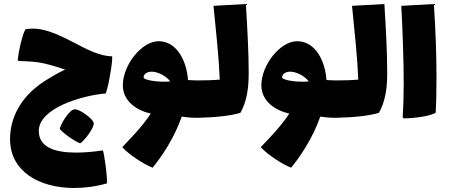

<svg xmlns="http://www.w3.org/2000/svg" viewBox="-20 -586 2231 955"><path d="M529 -223C535 -256 539 -288 538 -306C476 -306 411 -341 344 -376C266 -416 186 -456 106 -440C89 -407 72 -328 68 -287L72 -283C128 -280 159 -280 201 -270C236 -262 271 -251 304 -240C268 -223 234 -203 201 -182C83 -106 30 0 30 106C30 266 174 349 349 349C400 349 457 342 512 326C514 285 499 185 492 162C446 169 401 173 359 173C249 173 173 145 173 65C173 -48 389 -112 506 -121C517 -154 523 -185 529 -223ZM349 -42C323 -38 282 31 277 55C295 78 352 117 379 127C401 113 451 47 446 25C442 4 372 -47 349 -42Z M962 -186C948 -186 931 -187 915 -188C909 -280 861 -381 769 -381C684 -381 591 -262 591 -162C591 -83 659 -37 730 -21C684 49 617 115 588 146C622 184 699 233 739 248C783 195 847 101 884 -6C925 0 949 0 962 0C983 0 989 -33 989 -93C989 -150 984 -186 962 -186ZM694 -200C694 -221 717 -232 743 -229C773 -225 807 -207 827 -181C803 -179 773 -179 745 -183C714 -187 698 -193 694 -200Z M1203 -566 1042 -557C1055 -425 1069 -297 1073 -190C1039 -187 1002 -186 962 -186C938 -124 938 -62 962 0C1056 -2 1132 -11 1176 -25C1209 -84 1217 -152 1217 -223C1217 -322 1211 -432 1203 -566Z M1651 -186C1637 -186 1620 -187 1604 -188C1598 -280 1550 -381 1458 -381C1373 -381 1280 -262 1280 -162C1280 -83 1348 -37 1419 -21C1373 49 1306 115 1277 146C1311 184 1388 233 1428 248C1472 195 1536 101 1573 -6C1614 0 1638 0 1651 0C1672 0 1678 -33 1678 -93C1678 -150 1673 -186 1651 -186ZM1383 -200C1383 -221 1406 -232 1432 -229C1462 -225 1496 -207 1516 -181C1492 -179 1462 -179 1434 -183C1403 -187 1387 -193 1383 -200Z M1892 -566 1731 -557C1744 -425 1758 -297 1762 -190C1728 -187 1691 -186 1651 -186C1627 -124 1627 -62 1651 0C1745 -2 1821 -11 1865 -25C1898 -84 1906 -152 1906 -223C1906 -322 1900 -432 1892 -566Z M1989 3C2044 2 2117 -8 2147 -25C2150 -76 2151 -136 2151 -202C2151 -309 2147 -433 2138 -566L1976 -557C1983 -424 1988 -287 1988 -168C1988 -107 1986 -50 1983 -2Z"/></svg>

Font: FilmFarsi_V5 Display
Style: Regular
Weight: 400
Designer: Borna Izadpanah
Foundry: Borna Izadpanah
Version: Version 1.000;PS 001.000;hotconv 1.0.88;makeotf.lib2.5.64775